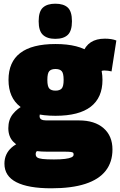

<svg xmlns="http://www.w3.org/2000/svg" viewBox="-20 -798 649 1038"><path d="M257 220Q133 220 68.5 187Q4 154 4 87Q4 60 14 38Q24 16 43.5 -1Q63 -18 91 -29L191 10Q185 14 181 17.5Q177 21 175 25Q173 29 173 35Q173 47 181 53Q189 59 210.5 61.5Q232 64 272 64Q308 64 331.5 61Q355 58 366.5 52.5Q378 47 378 38Q378 31 375.5 28Q373 25 362.5 23.5Q352 22 329 22H236Q173 22 125.5 9Q78 -4 51.5 -32Q25 -60 25 -105Q25 -151 49.5 -181.5Q74 -212 112 -231L218 -207Q205 -198 199.5 -190Q194 -182 194 -170Q194 -158 203 -152.5Q212 -147 230 -147H407Q492 -147 540 -105Q588 -63 588 10Q588 78 551.5 125Q515 172 441.5 196Q368 220 257 220ZM280 -172Q153 -172 89.5 -221Q26 -270 26 -366Q26 -463 89.5 -511.5Q153 -560 280 -560Q407 -560 470.5 -511.5Q534 -463 534 -366Q534 -270 470.5 -221Q407 -172 280 -172ZM280 -308Q303 -308 313.5 -319.5Q324 -331 324 -366Q324 -402 313.5 -413.5Q303 -425 280 -425Q257 -425 246.5 -413.5Q236 -402 236 -366Q236 -331 246.5 -319.5Q257 -308 280 -308ZM508 -396 426 -509Q441 -550 471 -569.5Q501 -589 547 -589Q565 -589 581 -586.5Q597 -584 609 -579L583 -412Q574 -414 564 -415.5Q554 -417 543 -417Q533 -417 524 -412Q515 -407 508 -396ZM279 -588Q235 -588 212 -609.5Q189 -631 189 -683Q189 -736 212 -757Q235 -778 279 -778Q324 -778 346.5 -757Q369 -736 369 -683Q369 -631 346.5 -609.5Q324 -588 279 -588Z"/></svg>

Font: Georama Black
Style: Regular
Weight: 900
Designer: Jean-Baptiste Levee
Foundry: Production Type
Version: Version 1.001